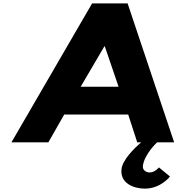

<svg xmlns="http://www.w3.org/2000/svg" viewBox="-20 -845 1102 1140"><path d="M701.6 158C690.9 245 776.7 275 839.7 275C935.2 275 989.1 203 989.1 203L923.7 149C923.7 149 900 179 868.4 179C847.8 179 825.3 165 828.4 140C837 70 913 0 913 0H1014L737.6 -825H527L48 0H267.2L361.3 -165H741.2L794.8 0H817.8C777.1 36 708.3 103 701.6 158ZM684 -330H459L599.8 -570H602.2Z"/></svg>

Font: Hussar
Style: BdSuprExtOblOne
Weight: 700
Foundry: Cannot Into Space Fonts
Version: Version 2.00